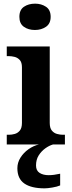

<svg xmlns="http://www.w3.org/2000/svg" viewBox="-20 -790 392 1050"><path d="M17 0V-53H29Q44 -53 60.5 -57.5Q77 -62 88.5 -76Q100 -90 100 -118V-422Q100 -449 88 -462Q76 -475 59.5 -479Q43 -483 29 -483H17V-536H252V-118Q252 -90 263.5 -76Q275 -62 292 -57.5Q309 -53 323 -53H335V0ZM171 -626Q135 -626 110.5 -643.5Q86 -661 86 -698Q86 -736 111 -753Q136 -770 172 -770Q206 -770 231.5 -753Q257 -736 257 -698Q257 -661 231.5 -643.5Q206 -626 171 -626ZM224 240Q151 240 113 213.5Q75 187 75 130Q75 99 92 72Q109 45 136 26Q163 7 193 0H270Q249 6 227.5 21.5Q206 37 191.5 60Q177 83 177 115Q177 143 196.5 155.5Q216 168 246 168Q260 168 275.5 166Q291 164 309 160V224Q293 231 266.5 235.5Q240 240 224 240Z"/></svg>

Font: Noto Serif Vithkuqi
Style: Bold
Weight: 700
Version: Version 1.005